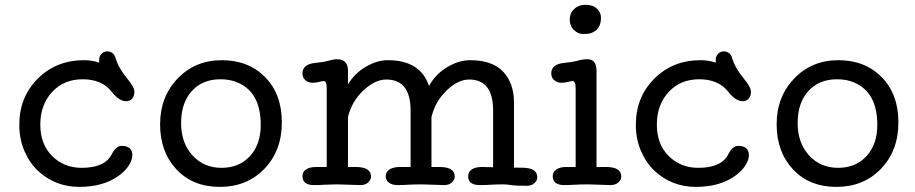

<svg xmlns="http://www.w3.org/2000/svg" viewBox="-20 -749 3701 777"><path d="M472.2 -158.7Q515.6 -158.7 515.6 -120.1Q515.6 -102.5 501.7 -80.1Q487.8 -57.6 460.9 -38.1Q398.4 7.3 301 7.3Q203.6 7.3 133.8 -57.6Q99.6 -89.8 78.9 -137.9Q58.1 -186 58.1 -244.1Q58.1 -356 132.8 -430.7Q207.5 -505.4 320.3 -505.4Q351.1 -505.4 382.3 -495.6Q381.3 -498 381.3 -500V-510.7Q381.3 -520 390.4 -530.5Q399.4 -541 413.6 -541Q439 -541 447.3 -515.6L453.1 -498.5Q464.8 -467.8 494.4 -431.9Q523.9 -396 523.9 -377.9Q523.9 -359.9 514.6 -349.6Q505.4 -339.4 490.2 -339.4Q461.4 -339.4 430.2 -379.9Q390.6 -428.2 314.5 -428.2Q238.3 -428.2 190.7 -376.5Q143.1 -324.7 143.1 -244.9Q143.1 -165 191.2 -117.4Q239.3 -69.8 310.5 -69.8Q406.7 -69.8 433.6 -127.4Q450.7 -158.7 472.2 -158.7Z M1035.2 -243.7Q1035.2 -375 941.9 -415Q911.1 -428.2 872.6 -428.2Q798.8 -428.2 755.9 -380.1Q712.9 -332 712.9 -251.2Q712.9 -170.4 759 -120.1Q805.2 -69.8 876.5 -69.8Q947.8 -69.8 991.5 -117.2Q1035.2 -164.6 1035.2 -243.7ZM627.9 -245.8Q627.9 -357.4 699 -431.4Q770 -505.4 877.7 -505.4Q985.4 -505.4 1053 -436.8Q1120.6 -368.2 1120.6 -253.7Q1120.6 -139.2 1050 -65.9Q979.5 7.3 869.9 7.3Q760.3 7.3 694.1 -63.5Q627.9 -134.3 627.9 -245.8Z M1439 0 1343.8 -2.9 1294.4 -1.5Q1275.4 0 1251 0Q1204.1 0 1204.1 -36.1Q1204.1 -53.7 1218.8 -63.5Q1233.4 -73.2 1259.3 -73.2H1302.2V-391.6Q1302.2 -420.9 1290.5 -420.9Q1283.2 -420.9 1271.7 -417.5Q1260.3 -414.1 1244.1 -414.1Q1228 -414.1 1216.1 -424.3Q1204.1 -434.6 1204.1 -452.1Q1204.1 -489.7 1257.3 -494.6Q1289.6 -497.6 1310.1 -503.4Q1330.6 -509.3 1343.8 -509.3Q1388.2 -509.3 1388.2 -462.4V-407.2Q1414.1 -451.2 1459.7 -478.3Q1505.4 -505.4 1549.3 -505.4Q1681.6 -505.4 1716.3 -400.9Q1740.7 -447.3 1788.1 -476.3Q1835.4 -505.4 1882.8 -505.4Q1972.7 -505.4 2016.4 -458.7Q2060.1 -412.1 2060.1 -333.5V-70.8L2092.8 -70.3Q2154.3 -70.3 2154.3 -31.7Q2154.3 -18.1 2142.6 -7.6Q2130.9 2.9 2111.8 2.9Q2064.5 2.9 2048.3 0Q2032.2 -2.9 2015.6 -2.9Q1999 -2.9 1988.3 -2.4L1966.8 -1.5Q1949.2 0 1921.9 0Q1874.5 0 1874.5 -36.1Q1874.5 -53.7 1889.4 -63.5Q1904.3 -73.2 1929.2 -73.2L1975.6 -72.3V-301.8Q1975.6 -427.2 1878.4 -427.2Q1834 -427.2 1787.8 -383.3Q1741.7 -339.4 1726.1 -275.4V-73.2H1758.8Q1820.3 -73.2 1820.3 -34.7Q1820.3 -21 1808.6 -10.5Q1796.9 0 1777.8 0L1685.1 -2.9Q1664.6 -2.9 1654.3 -2.4L1632.8 -1.5Q1609.4 0 1588.6 0Q1567.9 0 1554.4 -9.3Q1541 -18.6 1541 -36.1Q1541 -53.7 1556.6 -63.5Q1572.3 -73.2 1598.1 -73.2H1641.6V-301.8Q1641.6 -427.2 1543 -427.2Q1498 -427.2 1450.9 -383.3Q1403.8 -339.4 1388.2 -275.4V-73.2H1419.9Q1481.4 -73.2 1481.4 -34.7Q1481.4 -21 1469.7 -10.5Q1458 0 1439 0Z M2451.2 0 2359.4 -2.9Q2338.9 -2.9 2328.6 -2.4L2307.1 -1.5Q2282.7 0 2264.2 0Q2216.8 0 2216.8 -36.1Q2216.8 -53.7 2231.7 -63.5Q2246.6 -73.2 2271.5 -73.2H2309.6V-391.6Q2309.6 -420.9 2296.9 -420.9Q2291 -420.9 2278.6 -417.5Q2266.1 -414.1 2250.7 -414.1Q2235.4 -414.1 2223.1 -424.3Q2210.9 -434.6 2210.9 -452.1Q2210.9 -489.3 2263.7 -494.6Q2296.4 -497.6 2317.1 -503.4Q2337.9 -509.3 2357.4 -509.3Q2394 -509.3 2394 -462.4V-73.2H2432.6Q2494.1 -73.2 2494.1 -34.7Q2494.1 -21 2482.2 -10.5Q2470.2 0 2451.2 0ZM2412.1 -676.8Q2412.1 -629.4 2372.1 -615.2Q2360.8 -611.3 2340.3 -611.3Q2319.8 -611.3 2302.7 -627.4Q2285.6 -643.6 2285.6 -669.4Q2285.6 -695.3 2303.5 -712.4Q2321.3 -729.5 2350.3 -729.5Q2379.4 -729.5 2395.8 -714.1Q2412.1 -698.7 2412.1 -676.8Z M2967.3 -158.7Q3010.7 -158.7 3010.7 -120.1Q3010.7 -102.5 2996.8 -80.1Q2982.9 -57.6 2956.1 -38.1Q2893.6 7.3 2796.1 7.3Q2698.7 7.3 2628.9 -57.6Q2594.7 -89.8 2574 -137.9Q2553.2 -186 2553.2 -244.1Q2553.2 -356 2627.9 -430.7Q2702.6 -505.4 2815.4 -505.4Q2846.2 -505.4 2877.4 -495.6Q2876.5 -498 2876.5 -500V-510.7Q2876.5 -520 2885.5 -530.5Q2894.5 -541 2908.7 -541Q2934.1 -541 2942.4 -515.6L2948.2 -498.5Q2960 -467.8 2989.5 -431.9Q3019 -396 3019 -377.9Q3019 -359.9 3009.8 -349.6Q3000.5 -339.4 2985.4 -339.4Q2956.5 -339.4 2925.3 -379.9Q2885.7 -428.2 2809.6 -428.2Q2733.4 -428.2 2685.8 -376.5Q2638.2 -324.7 2638.2 -244.9Q2638.2 -165 2686.3 -117.4Q2734.4 -69.8 2805.7 -69.8Q2901.9 -69.8 2928.7 -127.4Q2945.8 -158.7 2967.3 -158.7Z M3530.3 -243.7Q3530.3 -375 3437 -415Q3406.2 -428.2 3367.7 -428.2Q3293.9 -428.2 3251 -380.1Q3208 -332 3208 -251.2Q3208 -170.4 3254.2 -120.1Q3300.3 -69.8 3371.6 -69.8Q3442.9 -69.8 3486.6 -117.2Q3530.3 -164.6 3530.3 -243.7ZM3123 -245.8Q3123 -357.4 3194.1 -431.4Q3265.1 -505.4 3372.8 -505.4Q3480.5 -505.4 3548.1 -436.8Q3615.7 -368.2 3615.7 -253.7Q3615.7 -139.2 3545.2 -65.9Q3474.6 7.3 3365 7.3Q3255.4 7.3 3189.2 -63.5Q3123 -134.3 3123 -245.8Z"/></svg>

Font: Oldenburg
Style: Regular
Weight: 400
Designer: Nicole Fally
Foundry: Nicole Fally
Version: Version 1.001